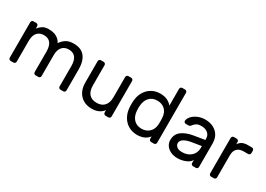

<svg xmlns="http://www.w3.org/2000/svg" viewBox="-6 -1441 3021 2183"><g transform="rotate(30 1504.5 -350.0)"><path d="M300 -530Q417 -530 464 -443Q493 -485 530 -507.5Q567 -530 627 -530Q725 -530 772.5 -471Q820 -412 820 -304V-27Q820 -16 812 -8Q804 0 793 0H756Q745 0 737 -8Q729 -16 729 -27V-294Q729 -444 611 -444Q557 -444 525 -408Q493 -372 493 -301V-27Q493 -16 485 -8Q477 0 466 0H429Q418 0 410 -8Q402 -16 402 -27V-294Q402 -444 284 -444Q230 -444 198 -408Q166 -372 166 -301V-27Q166 -16 158 -8Q150 0 139 0H102Q91 0 83 -8Q75 -16 75 -27V-493Q75 -504 83 -512Q91 -520 102 -520H139Q150 -520 158 -512Q166 -504 166 -493V-462Q190 -493 220 -511.5Q250 -530 300 -530Z M987 -520H1024Q1035 -520 1043 -512Q1051 -504 1051 -493V-229Q1051 -153 1085.5 -114.5Q1120 -76 1186 -76Q1250 -76 1285.5 -115Q1321 -154 1321 -229V-493Q1321 -504 1329 -512Q1337 -520 1348 -520H1385Q1396 -520 1404 -512Q1412 -504 1412 -493V-27Q1412 -16 1404 -8Q1396 0 1385 0H1348Q1337 0 1329 -8Q1321 -16 1321 -27V-58Q1269 10 1171 10Q1075 10 1017.5 -50Q960 -110 960 -214V-493Q960 -504 968 -512Q976 -520 987 -520Z M1919 -683Q1919 -694 1927 -702Q1935 -710 1946 -710H1983Q1994 -710 2002 -702Q2010 -694 2010 -683V-27Q2010 -16 2002 -8Q1994 0 1983 0H1946Q1935 0 1927 -8Q1919 -16 1919 -27V-58Q1868 10 1764 10Q1702 10 1651.5 -19Q1601 -48 1570.5 -102Q1540 -156 1537 -228L1536 -261L1537 -293Q1540 -365 1570.5 -418.5Q1601 -472 1651 -501Q1701 -530 1764 -530Q1820 -530 1858.5 -510.5Q1897 -491 1919 -462ZM1774 -444Q1709 -444 1670.5 -402Q1632 -360 1628 -288L1627 -260L1628 -232Q1632 -160 1670.5 -118Q1709 -76 1774 -76Q1836 -76 1876 -114.5Q1916 -153 1919 -217Q1920 -227 1920 -257Q1920 -286 1919 -296Q1916 -366 1877 -405Q1838 -444 1774 -444Z M2469 -329V-342Q2469 -391 2436.5 -417.5Q2404 -444 2352 -444Q2312 -444 2289.5 -430.5Q2267 -417 2247 -390Q2241 -382 2234 -379Q2227 -376 2215 -376H2185Q2174 -376 2165.5 -384Q2157 -392 2158 -403Q2161 -433 2187.5 -462.5Q2214 -492 2258 -511Q2302 -530 2352 -530Q2445 -530 2502.5 -478Q2560 -426 2560 -332V-27Q2560 -16 2552 -8Q2544 0 2533 0H2496Q2485 0 2477 -8Q2469 -16 2469 -27V-68Q2453 -32 2401 -11Q2349 10 2297 10Q2246 10 2206 -8.5Q2166 -27 2144.5 -59Q2123 -91 2123 -131Q2123 -206 2179 -248.5Q2235 -291 2328 -306ZM2469 -249 2351 -230Q2286 -220 2250 -197.5Q2214 -175 2214 -141Q2214 -116 2237 -96Q2260 -76 2307 -76Q2379 -76 2424 -117Q2469 -158 2469 -224Z M2997 -493V-461Q2997 -450 2989 -442Q2981 -434 2970 -434H2912Q2856 -434 2826.5 -404.5Q2797 -375 2797 -319V-27Q2797 -16 2789 -8Q2781 0 2770 0H2733Q2722 0 2714 -8Q2706 -16 2706 -27V-493Q2706 -504 2714 -512Q2722 -520 2733 -520H2770Q2781 -520 2789 -512Q2797 -504 2797 -493V-462Q2817 -492 2845 -506Q2873 -520 2918 -520H2970Q2981 -520 2989 -512Q2997 -504 2997 -493Z"/></g></svg>

Font: Rubik
Style: Regular
Weight: 400
Designer: Hubert & Fischer
Foundry: Hubert & Fischer
Version: Version 1.100